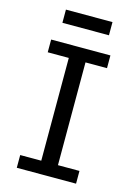

<svg xmlns="http://www.w3.org/2000/svg" viewBox="-131 -960 739 1031"><g transform="rotate(15 238.0 -444.5)"><path d="M397.9 -712.9V-642.1H278.3V-70.8H397.9V0H68.4V-70.8H185.5V-642.1H68.4V-712.9ZM103.5 -888.7H362.3V-815.4H103.5Z"/></g></svg>

Font: Andika Phon
Style: Regular
Weight: 400
Designer: Victor Gaultney, Annie Olsen, Julie Remington, Don Collingsworth, Eric Hays, Becca Hirsbrunner
Foundry: SIL International
Version: Version 5.000